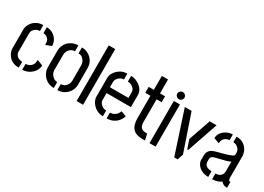

<svg xmlns="http://www.w3.org/2000/svg" viewBox="-11 -1405 2899 2105"><g transform="rotate(30 1438.0 -352.5)"><path d="M206 0Q159 0 127 -15.5Q95 -31 76 -55Q57 -79 48.5 -103.5Q40 -128 40 -147V-390Q40 -411 50 -436.5Q60 -462 80.5 -485Q101 -508 132.5 -523Q164 -538 206 -538V-464Q178 -464 157.5 -451Q137 -438 126.5 -421Q116 -404 116 -387V-147Q116 -131 127 -113.5Q138 -96 158 -85Q178 -74 206 -74ZM250 1V-73Q274 -73 294.5 -83.5Q315 -94 328 -112.5Q341 -131 343 -156V-177L416 -150Q416 -109 392 -74.5Q368 -40 330 -19.5Q292 1 250 1ZM332 -361 331 -384Q330 -412 317.5 -429Q305 -446 287 -454.5Q269 -463 251 -463V-538Q293 -538 328 -517.5Q363 -497 383.5 -463Q404 -429 404 -388Z M650 1Q611 1 579.5 -13Q548 -27 526 -50.5Q504 -74 492 -102Q480 -130 480 -158V-377Q480 -405 491 -433.5Q502 -462 524 -485.5Q546 -509 578 -523.5Q610 -538 650 -538V-463Q620 -463 599.5 -448.5Q579 -434 568 -412Q557 -390 557 -367V-168Q557 -148 569 -126Q581 -104 602 -89Q623 -74 650 -74ZM695 1V-74Q723 -74 743.5 -88.5Q764 -103 775 -124.5Q786 -146 786 -166V-367Q786 -389 775 -411Q764 -433 744 -448Q724 -463 695 -463V-538Q736 -538 766.5 -523.5Q797 -509 819 -485.5Q841 -462 851.5 -433.5Q862 -405 862 -377V-158Q862 -130 850.5 -102Q839 -74 817 -50.5Q795 -27 764.5 -13Q734 1 695 1Z M938 0V-705H1020V0Z M1271 0Q1229 0 1197.5 -15.5Q1166 -31 1144.5 -54.5Q1123 -78 1112.5 -103Q1102 -128 1102 -147V-393Q1102 -412 1112.5 -436.5Q1123 -461 1144.5 -484Q1166 -507 1197.5 -522.5Q1229 -538 1270 -538V-464Q1243 -464 1222.5 -450.5Q1202 -437 1190.5 -418.5Q1179 -400 1179 -385V-314H1413V-384Q1413 -409 1399 -427Q1385 -445 1363.5 -455.5Q1342 -466 1318 -466V-538Q1358 -538 1396.5 -519Q1435 -500 1461 -467.5Q1487 -435 1487 -394V-240H1179V-147Q1179 -133 1190.5 -115.5Q1202 -98 1223 -85Q1244 -72 1271 -72ZM1318 0V-73Q1348 -73 1369.5 -85.5Q1391 -98 1404 -115.5Q1417 -133 1421 -150L1488 -125Q1480 -93 1457 -64Q1434 -35 1399 -17.5Q1364 0 1318 0Z M1771 0Q1707 -1 1672.5 -22.5Q1638 -44 1624 -83Q1610 -122 1610 -175V-455H1545V-530H1610V-706H1688V-530H1752V-455H1688V-165Q1688 -127 1705.5 -102.5Q1723 -78 1774 -78H1786L1804 0Z M1861 0V-534H1938V0ZM1899 -578Q1881 -578 1867 -591.5Q1853 -605 1853 -623Q1853 -641 1867 -654.5Q1881 -668 1899 -668Q1917 -668 1930.5 -654.5Q1944 -641 1944 -623Q1944 -605 1930.5 -591.5Q1917 -578 1899 -578Z M2174 0 1998 -537H2084L2242 -74L2217 0ZM2254 -147 2216 -257 2313 -537H2400L2266 -147Z M2604 -1Q2554 -1 2518 -19.5Q2482 -38 2462.5 -67Q2443 -96 2443 -125V-173Q2443 -188 2446 -204.5Q2449 -221 2460 -238Q2471 -255 2494 -267Q2510 -275 2539.5 -283.5Q2569 -292 2603 -300.5Q2637 -309 2668 -319Q2699 -329 2719.5 -339.5Q2740 -350 2740 -362V-381Q2740 -409 2726.5 -428.5Q2713 -448 2693.5 -458.5Q2674 -469 2652 -469V-539Q2708 -539 2744 -514.5Q2780 -490 2797.5 -453.5Q2815 -417 2815 -383V-107Q2815 -101 2819.5 -87.5Q2824 -74 2842 -74V-1Q2812 -1 2794 -11Q2776 -21 2763 -36Q2744 -18 2714 -9.5Q2684 -1 2653 -1V-73Q2676 -73 2695.5 -80.5Q2715 -88 2727.5 -106Q2740 -124 2740 -155V-273Q2719 -262 2687.5 -253Q2656 -244 2622 -236.5Q2588 -229 2561 -221.5Q2534 -214 2524 -204Q2512 -195 2512 -172V-143Q2513 -118 2525 -102.5Q2537 -87 2557.5 -80Q2578 -73 2604 -73ZM2519 -378 2450 -404Q2450 -443 2473 -473.5Q2496 -504 2531.5 -521.5Q2567 -539 2605 -539V-467Q2582 -467 2562.5 -456.5Q2543 -446 2531 -426Q2519 -406 2519 -378Z"/></g></svg>

Font: Stick No Bills ExtraLight
Style: Regular
Weight: 400
Version: Version 2.000